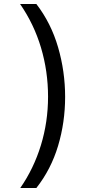

<svg xmlns="http://www.w3.org/2000/svg" viewBox="-20 -812 459 967"><path d="M82 135Q150 37 186 -80.5Q222 -198 222 -325Q222 -453 186.5 -572Q151 -691 81 -792H163Q237 -696 272.5 -574Q308 -452 308 -324Q308 -196 272.5 -77.5Q237 41 163 135Z"/></svg>

Font: hexumalayalam05
Style: Book
Weight: 400
Designer: Jelle Bosma - Monotype Design Team
Foundry: Monotype Imaging Inc.
Version: Version 2.003